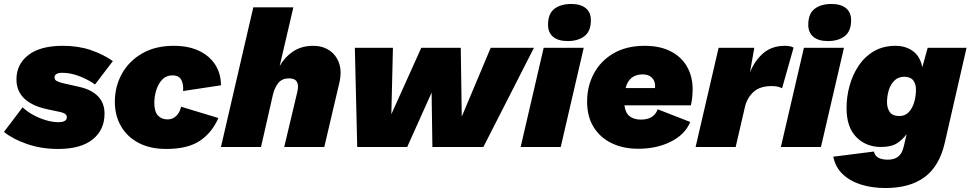

<svg xmlns="http://www.w3.org/2000/svg" viewBox="-44 -741 4893 968"><path d="M249 10Q164 10 92 -15Q20 -40 -24 -76L70 -200Q93 -178 124.5 -161Q156 -144 189 -134.5Q222 -125 249 -125Q293 -125 293 -150Q293 -169 261 -176L205 -188Q39 -220 39 -341Q39 -417 99 -463.5Q159 -510 273 -510Q351 -510 414 -488.5Q477 -467 525 -433L435 -315Q404 -338 358.5 -356Q313 -374 270 -374Q231 -374 231 -350Q231 -339 241.5 -333Q252 -327 272 -322L360 -302Q419 -288 451 -254.5Q483 -221 483 -168Q483 -86 423 -38Q363 10 249 10Z M794 10Q714 10 656 -20Q598 -50 566.5 -104Q535 -158 535 -228Q535 -304 570 -368Q605 -432 671.5 -471Q738 -510 832 -510Q906 -510 959 -485Q1012 -460 1041 -415Q1070 -370 1070 -311L879 -282Q882 -316 870 -338.5Q858 -361 825 -361Q794 -361 774 -340Q754 -319 744 -287Q734 -255 734 -223Q734 -179 752 -159Q770 -139 801 -139Q827 -139 845 -157Q863 -175 869 -203L1057 -146Q1025 -72 963.5 -31Q902 10 794 10Z M1070 0 1233 -704H1435L1366 -408Q1391 -453 1433.5 -481.5Q1476 -510 1536 -510Q1582 -510 1616.5 -487Q1651 -464 1665.5 -422.5Q1680 -381 1667 -324L1591 0H1389L1455 -278Q1471 -346 1413 -346Q1379 -346 1360 -323.5Q1341 -301 1332 -264L1272 0Z M1757 0 1745 -500H1937L1929 -165L2080 -500H2279L2284 -153L2430 -500H2648L2393 0H2136L2132 -274L2009 0Z M2899 -500 2783 0H2581L2697 -500ZM2818 -534Q2770 -534 2744.5 -555.5Q2719 -577 2719 -616Q2719 -672 2751 -696.5Q2783 -721 2836 -721Q2883 -721 2909 -700Q2935 -679 2935 -639Q2935 -584 2903 -559Q2871 -534 2818 -534Z M3174 9Q3098 9 3040 -19Q2982 -47 2949 -100Q2916 -153 2916 -229Q2916 -307 2950.5 -371Q2985 -435 3050 -472.5Q3115 -510 3206 -510Q3284 -510 3338 -482Q3392 -454 3420 -404.5Q3448 -355 3448 -292Q3448 -273 3446 -251Q3444 -229 3439 -210H3104Q3109 -171 3131 -154.5Q3153 -138 3187 -138Q3253 -138 3272 -190L3436 -126Q3410 -63 3338.5 -27Q3267 9 3174 9ZM3196 -366Q3128 -366 3110 -297H3258Q3259 -301 3259 -306Q3259 -334 3242 -350Q3225 -366 3196 -366Z M3463 0 3579 -500H3759L3737 -376Q3762 -437 3805 -473.5Q3848 -510 3913 -510Q3929 -510 3939.5 -507.5Q3950 -505 3957 -501L3899 -296Q3890 -301 3877.5 -304Q3865 -307 3846 -307Q3787 -307 3755 -277.5Q3723 -248 3712 -203L3665 0Z M4211 -500 4095 0H3893L4009 -500ZM4130 -534Q4082 -534 4056.5 -555.5Q4031 -577 4031 -616Q4031 -672 4063 -696.5Q4095 -721 4148 -721Q4195 -721 4221 -700Q4247 -679 4247 -639Q4247 -584 4215 -559Q4183 -534 4130 -534Z M4420 207Q4354 207 4298.5 190Q4243 173 4205.5 138Q4168 103 4157 49L4362 23Q4367 45 4385 54.5Q4403 64 4432 64Q4465 64 4484.5 48.5Q4504 33 4512 -1L4527 -65Q4507 -37 4478 -18.5Q4449 0 4398 0Q4322 0 4273 -50Q4224 -100 4224 -196Q4224 -254 4239.5 -309.5Q4255 -365 4285.5 -410.5Q4316 -456 4362.5 -483Q4409 -510 4471 -510Q4522 -510 4558.5 -483.5Q4595 -457 4606 -402L4633 -500H4829L4719 -20Q4692 97 4617.5 152Q4543 207 4420 207ZM4491 -156Q4519 -156 4537.5 -175.5Q4556 -195 4565 -225.5Q4574 -256 4574 -289Q4574 -318 4560 -336Q4546 -354 4515 -354Q4485 -354 4465.5 -335Q4446 -316 4437 -286.5Q4428 -257 4428 -226Q4428 -196 4442 -176Q4456 -156 4491 -156Z"/></svg>

Font: Prodigy Sans ExtraBold
Style: Italic
Weight: 800
Italic angle: -13°
Designer: Wei Huang
Foundry: Wei Huang
Version: Version 1.003; ttfautohint (v1.8.3)